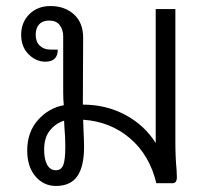

<svg xmlns="http://www.w3.org/2000/svg" viewBox="-20 -606 697 635"><path d="M564 -44 565 -20Q565 0 550 0H497Q475 -93 410 -148.5Q345 -204 255 -210L256 -180Q258 -140 258 -120Q258 -55 235.5 -23Q213 9 165 9Q124 9 97 -23Q70 -55 70 -108Q70 -169 105.5 -209Q141 -249 191 -258Q189 -278 189 -300V-485Q189 -508 177.5 -523Q166 -538 143 -538Q121 -538 109.5 -525.5Q98 -513 98 -491Q98 -468 111.5 -455Q125 -442 147 -442H171Q171 -402 130 -402Q99 -402 74.5 -426.5Q50 -451 50 -491Q50 -532 77 -559Q104 -586 147 -586Q194 -586 224.5 -558.5Q255 -531 255 -481L254 -260Q331 -260 394.5 -226Q458 -192 495 -133V-576H560V-138Q560 -86 564 -44ZM196 -122Q196 -153 193 -186L192 -207Q164 -198 145 -174.5Q126 -151 126 -111Q126 -79 136 -61Q146 -43 165 -43Q182 -43 189 -59.5Q196 -76 196 -122Z"/></svg>

Font: Krub
Style: Regular
Weight: 400
Designer: Ekaluck Peanpanawate
Foundry: Cadson Demak Co.,Ltd.
Version: Version 1.000; ttfautohint (v1.6)